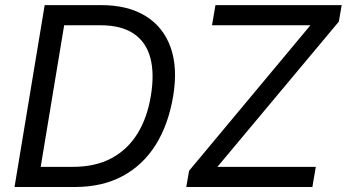

<svg xmlns="http://www.w3.org/2000/svg" viewBox="-20 -748 1387 768"><path d="M279.3 0H88.9L102.1 -80.6H271.5Q361.3 -80.6 425.8 -115Q490.2 -149.4 529.8 -213.4Q569.3 -277.3 583.5 -365.2Q598.1 -453.1 581.5 -516.1Q564.9 -579.1 515.4 -613Q465.8 -647 381.3 -647H192.4L205.6 -727.5H385.3Q491.7 -727.5 562.5 -683.8Q633.3 -640.1 662.4 -558.8Q691.4 -477.5 672.9 -364.7Q653.8 -250 602.8 -168.7Q551.8 -87.4 470.5 -43.7Q389.2 0 279.3 0ZM250 -727.5 129.4 0H38.1L158.7 -727.5ZM725.1 0 736.3 -64.9 1221.7 -647H828.1L841.8 -727.5H1346.7L1335.4 -661.6L849.6 -80.6H1243.2L1229.5 0Z"/></svg>

Font: Inter 20pt
Style: Italic
Weight: 400
Italic angle: -9.3988°
Version: Version 4.001;git-66647c0bb